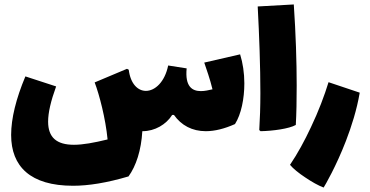

<svg xmlns="http://www.w3.org/2000/svg" viewBox="-20 -586 1660 862"><path d="M1058 -342 897 -305C907 -275 923 -231 934 -185C917 -181 899 -177 882 -177C843 -177 810 -197 818 -279L735 -292C720 -218 676 -178 635 -178C600 -178 566 -208 558 -273L550 -277L405 -216C426 -161 454 -54 463 40C402 55 352 64 312 64C234 64 196 31 196 -40C196 -80 208 -132 232 -198L94 -243C52 -143 30 -54 30 20C30 161 116 248 308 248C377 248 459 235 557 206C591 159 614 89 619 3H620C675 3 726 -27 753 -70H761C794 -23 843 3 904 3C944 3 988 -8 1035 -29C1063 -73 1077 -143 1077 -212C1077 -258 1070 -304 1058 -342Z M1150 3C1205 2 1278 -8 1308 -25C1311 -76 1312 -136 1312 -202C1312 -309 1308 -433 1299 -566L1137 -557C1144 -424 1149 -287 1149 -168C1149 -107 1147 -50 1144 -2Z M1433 256C1440 245 1489 161 1533 47C1558 -18 1582 -93 1595 -170L1455 -217C1437 -158 1410 -86 1376 -15C1348 45 1316 104 1282 154C1296 171 1322 192 1351 211C1379 230 1409 247 1433 256Z"/></svg>

Font: FilmFarsi Display
Style: Regular
Weight: 400
Designer: Borna Izadpanah
Foundry: Borna Izadpanah
Version: Version 1.000;PS 001.000;hotconv 1.0.88;makeotf.lib2.5.64775